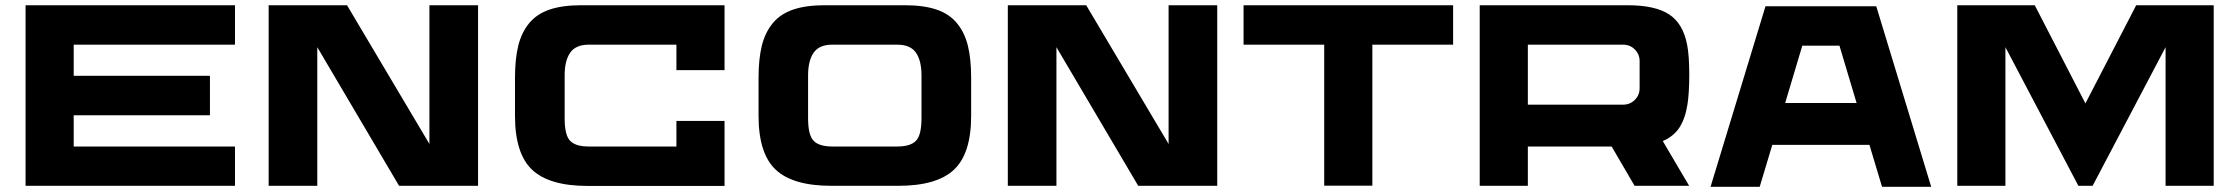

<svg xmlns="http://www.w3.org/2000/svg" viewBox="-20 -720 8677 744"><path d="M890.6 -546.9H265.6V-426.3H793.5V-273.4H265.6V-152.3H890.6V0H79.1V-699.7H890.6Z M1021 -699.7H1324.7L1644 -162.1V-699.7H1832.5V0H1526.4L1209.5 -537.1V0H1021Z M2231.9 -699.7H2787.6V-448.2H2601.1V-546.9H2261.2Q2211.4 -546.9 2189.7 -516.1Q2168 -485.4 2168 -427.2V-261.7Q2168 -196.8 2189 -174.6Q2210 -152.3 2261.7 -152.3H2601.1V-251.5H2787.6V0.5H2257.3Q2108.9 0.5 2042.2 -62Q1975.6 -124.5 1975.6 -271.5V-418Q1975.6 -491.7 1988.3 -543Q2001 -594.2 2030.5 -630.1Q2060.1 -666 2109.6 -682.9Q2159.2 -699.7 2231.9 -699.7Z M3486.8 -699.7Q3559.6 -699.7 3609.1 -682.9Q3658.7 -666 3688.2 -630.1Q3717.8 -594.2 3730.5 -543Q3743.2 -491.7 3743.2 -418V-271.5Q3743.2 -124.5 3676.5 -62.3Q3609.9 0 3461.4 0H3201.2Q3052.7 0 2986.1 -62.3Q2919.4 -124.5 2919.4 -271.5V-418Q2919.4 -491.7 2932.1 -543Q2944.8 -594.2 2974.4 -630.1Q3003.9 -666 3053.5 -682.9Q3103 -699.7 3175.8 -699.7ZM3550.8 -261.7V-427.2Q3550.8 -485.4 3529.1 -516.1Q3507.3 -546.9 3457.5 -546.9H3204.6Q3154.8 -546.9 3133.1 -516.1Q3111.3 -485.4 3111.3 -427.2V-261.7Q3111.3 -196.8 3132.6 -174.6Q3153.8 -152.3 3205.6 -152.3H3456.5Q3508.3 -152.3 3529.5 -174.6Q3550.8 -196.8 3550.8 -261.7Z M3885.3 -699.7H4189L4508.3 -162.1V-699.7H4696.8V0H4390.6L4073.7 -537.1V0H3885.3Z M5610.8 -699.7V-546.9H5297.9V-0.5H5111.3V-546.9H4798.8V-699.7Z M6519 -315.9Q6510.3 -260.3 6487.8 -225.8Q6465.3 -191.4 6423.3 -173.3L6525.4 0H6314L6225.1 -152.3H5900.4V0H5713.9V-699.7H6287.1Q6393.1 -699.7 6447.3 -664.6Q6501.5 -629.4 6517.6 -546.9Q6525.9 -504.4 6525.9 -430.7Q6525.9 -361.3 6519 -315.9ZM5900.4 -546.9V-314.5H6270Q6296.4 -314.5 6314.9 -333Q6333.5 -351.6 6333.5 -377.9V-483.4Q6333.5 -509.8 6314.9 -528.3Q6296.4 -546.9 6270 -546.9Z M7250.5 -695.8 7463.4 3.9H7272.9L7224.1 -158.7H6847.7L6798.8 3.9H6608.4L6821.3 -695.8ZM7107.9 -543H6963.9L6897.5 -320.8H7174.3Z M8257.8 -699.7H8558.1V0H8371.6V-537.1L8088.9 0H8033.7L7751 -537.1V0H7564.5V-699.7H7864.7L8061 -319.3Z"/></svg>

Font: Wadik
Style: Bold
Weight: 700
Designer: Sasha Pavljenko
Version: Version 1.001;Fontself Maker 3.5.4